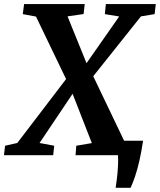

<svg xmlns="http://www.w3.org/2000/svg" viewBox="-52 -763 786 944"><path d="M516.5 160.5Q519 144 521.5 125.5Q524 107 525.8 87.2Q527.5 67.5 528.5 45.5Q529.5 23.5 528 0L487 -71H651.5Q643 -14.5 633 28.8Q623 72 612 104.5Q601 137 590 160.5ZM-32.5 0 -27 -46.5 33 -60 272 -373 372.5 -451 534 -682 463.5 -693.5 468.5 -743H714L708 -693.5L641 -682.5L405.5 -387L304 -300.5L142.5 -60L214.5 -46.5L209.5 0ZM319.5 0 323 -46.5 399.5 -59.5 305.5 -300.5 273.5 -373 125 -681.5 60 -693.5 66.5 -743H364.5L359 -694L280 -682.5L374 -451L407 -387L563.5 -60L633.5 -46.5L628.5 0Z"/></svg>

Font: Merriweather
Style: Bold Italic
Weight: 700
Italic angle: -7.8°
Version: Version 2.101